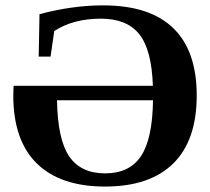

<svg xmlns="http://www.w3.org/2000/svg" viewBox="-20 -682 779 712"><path d="M354.5 -612.8Q251.5 -612.8 181.2 -566.9L167.5 -472.2H123.5L126.5 -629.4Q248.5 -662.1 362.3 -662.1Q535.2 -662.1 622.3 -577.9Q709.5 -493.7 709.5 -328.1Q709.5 -161.6 622.6 -75.9Q535.6 9.8 369.6 9.8Q204.1 9.8 116.7 -75.7Q29.3 -161.1 29.3 -328.1L30.3 -363.8H546.9Q542.5 -498 496.3 -555.4Q450.2 -612.8 354.5 -612.8ZM369.6 -39.1Q460 -39.1 502.7 -102.8Q545.4 -166.5 547.4 -310.1H191.4Q193.8 -164.6 236.8 -101.8Q279.8 -39.1 369.6 -39.1Z"/></svg>

Font: Liberation Serif
Style: Bold
Weight: 700
Designer: Steve Matteson
Foundry: Ascender Corporation
Version: Version 2.1.5